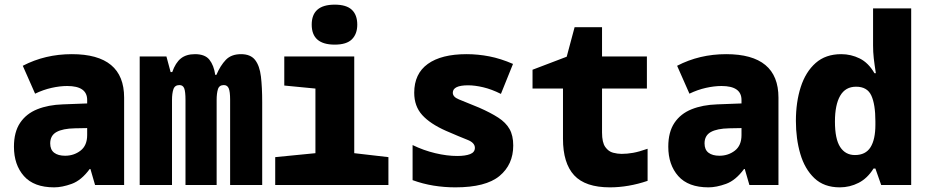

<svg xmlns="http://www.w3.org/2000/svg" viewBox="-20 -796 3981 826"><path d="M213 10Q126 10 83 -38.5Q40 -87 40 -165Q40 -228 66.5 -267.5Q93 -307 140.5 -326Q188 -345 250 -347L355 -351V-366Q355 -426 269 -426Q238 -426 202 -418Q166 -410 131 -393L78 -513Q174 -563 289 -563Q514 -563 514 -376V0H389L369 -69H366Q330 -20 288.5 -5Q247 10 213 10ZM260 -126Q298 -126 326.5 -148Q355 -170 355 -215V-245L302 -244Q250 -243 223 -228Q196 -213 196 -179Q196 -152 213 -139Q230 -126 260 -126Z M581 0V-553H696L714 -486H721Q735 -526 758 -544.5Q781 -563 819 -563Q862 -563 881 -539Q900 -515 906 -474H911Q928 -514 951.5 -538.5Q975 -563 1017 -563Q1058 -563 1077.5 -538Q1097 -513 1102.5 -467Q1108 -421 1108 -357V0H970V-367Q970 -402 964 -416Q958 -430 943 -430Q923 -430 917.5 -412Q912 -394 912 -366V0H778V-366Q778 -402 772.5 -416Q767 -430 752 -430Q732 -430 726 -412Q720 -394 720 -366V0Z M1420 -604Q1321 -604 1321 -690Q1321 -776 1420 -776Q1470 -776 1493.5 -754Q1517 -732 1517 -690Q1517 -650 1494 -627Q1471 -604 1420 -604ZM1164 0V-120L1337 -137V-415L1203 -428V-553H1504V-137L1651 -120V0Z M1939 10Q1891 10 1845 2.5Q1799 -5 1755 -21V-172Q1802 -149 1852.5 -137Q1903 -125 1947 -125Q1982 -125 2002.5 -133Q2023 -141 2023 -160Q2023 -182 1991 -194.5Q1959 -207 1899 -233Q1831 -263 1796.5 -301Q1762 -339 1762 -397Q1762 -479 1820.5 -521Q1879 -563 1987 -563Q2036 -563 2085 -553.5Q2134 -544 2187 -521L2135 -392Q2095 -412 2059 -420.5Q2023 -429 1994 -429Q1928 -429 1928 -397Q1928 -379 1954 -368.5Q1980 -358 2041 -333Q2091 -311 2123.5 -290Q2156 -269 2172 -241Q2188 -213 2188 -170Q2188 -88 2129 -39Q2070 10 1939 10Z M2604 10Q2498 10 2450 -42Q2402 -94 2402 -199V-415H2271V-496L2418 -552L2452 -679H2570V-553H2763V-415H2570V-226Q2570 -183 2584 -163.5Q2598 -144 2617.5 -139Q2637 -134 2654 -134Q2678 -134 2703.5 -138.5Q2729 -143 2766 -156V-18Q2725 -4 2684 3Q2643 10 2604 10Z M3028 10Q2941 10 2898 -38.5Q2855 -87 2855 -165Q2855 -228 2881.5 -267.5Q2908 -307 2955.5 -326Q3003 -345 3065 -347L3170 -351V-366Q3170 -426 3084 -426Q3053 -426 3017 -418Q2981 -410 2946 -393L2893 -513Q2989 -563 3104 -563Q3329 -563 3329 -376V0H3204L3184 -69H3181Q3145 -20 3103.5 -5Q3062 10 3028 10ZM3075 -126Q3113 -126 3141.5 -148Q3170 -170 3170 -215V-245L3117 -244Q3065 -243 3038 -228Q3011 -213 3011 -179Q3011 -152 3028 -139Q3045 -126 3075 -126Z M3593 10Q3525 10 3483.5 -29.5Q3442 -69 3423 -134Q3404 -199 3404 -276Q3404 -357 3425 -422Q3446 -487 3489 -525Q3532 -563 3599 -563Q3641 -563 3678.5 -544.5Q3716 -526 3742 -481H3748Q3742 -519 3739 -545.5Q3736 -572 3736 -601V-760H3900V0H3771L3746 -71H3738Q3712 -29 3674 -9.5Q3636 10 3593 10ZM3658 -129Q3704 -129 3725 -162.5Q3746 -196 3746 -259V-274Q3746 -347 3728.5 -385Q3711 -423 3663 -423Q3617 -423 3594.5 -384Q3572 -345 3572 -273Q3572 -198 3594.5 -163.5Q3617 -129 3658 -129Z"/></svg>

Font: Noto Sans Mono SemiCondensed Black
Style: Regular
Weight: 900
Width: 4
Designer: Monotype Design Team
Foundry: Monotype Imaging Inc.
Version: Version 2.014; ttfautohint (v1.8.4.7-5d5b)